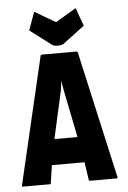

<svg xmlns="http://www.w3.org/2000/svg" viewBox="-52 -756 531 794"><g transform="rotate(-5 213.5 -359.0)"><path d="M7.3 -5.4 130.9 -533.7Q131.8 -537.6 135.7 -537.6H280.3Q284.2 -537.6 285.2 -533.7L403.8 -5.4Q404.3 -0.5 399.9 -0.5H289.6Q284.7 -0.5 284.2 -5.4L273.4 -78.6H137.7L127 -5.4Q126.5 -0.5 122.1 -0.5H11.2Q7.3 -0.5 7.3 -5.4ZM212.9 -386.7 207 -423.3 202.6 -386.7 157.7 -185.1H253.4ZM183.6 -573.2 92.8 -641.6 120.1 -716.8 206.5 -666 292 -716.8 319.3 -641.6 228.5 -573.2Q220.7 -568.8 205.1 -568.8Q189.9 -568.8 183.6 -573.2Z"/></g></svg>

Font: WRV
Style: Display
Weight: 400
Designer: Will Viles x Danh Hong
Version: Version 8.001; ttfautohint (v1.8.3)